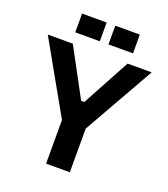

<svg xmlns="http://www.w3.org/2000/svg" viewBox="-155 -977 952 1087"><g transform="rotate(20 321.5 -434.0)"><path d="M250 0V-263L9 -690H160L315 -402H334L490 -690H635L393 -263V0ZM151 -755V-868H299V-755ZM351 -755V-868H499V-755Z"/></g></svg>

Font: Mozilla Text ExtraLight
Style: Regular
Weight: 200
Designer: Studio DRAMA
Foundry: Studio DRAMA
Version: Version 1.000